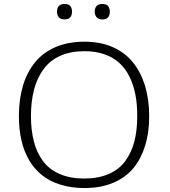

<svg xmlns="http://www.w3.org/2000/svg" viewBox="-20 -928 845 957"><path d="M490.2 -831.1Q527.3 -831.1 527.3 -870.1Q527.3 -886.2 519 -897.5Q510.3 -908.2 490.2 -908.2Q469.7 -908.2 460.9 -897.5Q452.1 -886.7 452.1 -870.1Q452.1 -853 461.4 -842.3Q470.2 -831.1 490.2 -831.1ZM301.8 -831.1Q338.9 -831.1 338.9 -870.1Q338.9 -908.2 301.8 -908.2Q264.2 -908.2 264.2 -870.1Q264.2 -853.5 272.9 -842.3Q281.7 -831.1 301.8 -831.1ZM664.1 -349.6Q664.1 -279.3 649.9 -223.6Q635.3 -168 605 -126Q574.2 -83.5 522.5 -61Q469.7 -38.1 399.4 -38.1Q329.6 -38.1 276.9 -61Q224.1 -84 193.8 -126Q162.6 -168 148.9 -223.6Q134.3 -278.3 134.3 -349.6Q134.3 -422.4 149.9 -481.9Q165 -539.6 197.3 -583.5Q228.5 -626.5 280.3 -649.9Q333 -672.9 400.9 -672.9Q456.5 -672.9 500 -657.7Q543.5 -642.6 574.7 -614.3Q605 -586.4 625.5 -545.9Q645 -505.9 654.8 -457Q664.1 -409.2 664.1 -349.6ZM74.2 -350.1Q74.2 -284.2 86.4 -230.5Q98.6 -175.8 124.5 -130.9Q150.4 -85.9 188.5 -55.7Q225.6 -24.9 280.8 -7.8Q335 9.3 400.9 9.3Q482.4 9.3 544.9 -17.1Q606.9 -43.5 646 -91.3Q684.1 -138.2 704.1 -204.1Q723.6 -267.6 723.6 -348.1Q723.6 -431.6 703.1 -500Q681.6 -568.8 642.6 -617.2Q603 -666 541.5 -693.4Q480.5 -720.2 401.4 -720.2Q320.3 -720.2 257.8 -693.8Q194.8 -666.5 155.3 -618.2Q115.2 -569.3 94.7 -502Q74.2 -433.6 74.2 -350.1Z"/></svg>

Font: My Font
Style: ExtraLight
Weight: 500
Designer: Vernon Adams
Foundry: newtypography
Version: Version 0.001